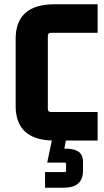

<svg xmlns="http://www.w3.org/2000/svg" viewBox="-20 -655 487 895"><path d="M435 -133V0H233Q143 0 98 -40.5Q53 -81 53 -160V-475Q53 -554 98 -594.5Q143 -635 233 -635H435V-502H217Q203 -502 203 -488V-147Q203 -133 217 -133ZM288 140V110Q288 103 281 103H200L225 -16L288 -5L280 38H287Q325 38 346 52Q367 66 367 102V140Q367 220 278 220H190V147H281Q288 147 288 140Z"/></svg>

Font: Gemunu Libre ExtraLight ExtraBold
Style: Regular
Weight: 800
Version: Version 1.100